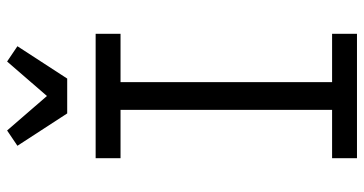

<svg xmlns="http://www.w3.org/2000/svg" viewBox="-262 -762 1024 540"><g transform="rotate(-90 250.0 -492.0)"><path d="M75 0V-70H211V-665H75V-735H425V-665H289V-70H425V0ZM201 -815 110 -955 153 -984 250 -872 347 -984 390 -955 299 -815Z"/></g></svg>

Font: Iosevka SS18
Style: Regular
Weight: 400
Monospace: yes
Designer: Belleve Invis
Foundry: Belleve Invis
Version: Version 25.1.1; ttfautohint (v1.8.4)